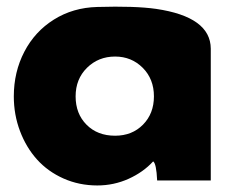

<svg xmlns="http://www.w3.org/2000/svg" viewBox="-20 -549 687 584"><path d="M22 -255.9Q22 -330.1 54 -391.6Q85.9 -453.1 144 -489.5Q202.1 -525.9 275.9 -527.8Q390.1 -531.2 454.6 -522Q620.6 -497.6 621.1 -400.9V0H458Q455.6 -52.2 445.8 -58.1Q416 -25.4 371.1 -5.1Q326.2 15.1 275.9 15.1Q220.7 15.1 173.1 -6.1Q125.5 -27.3 92.5 -64Q59.6 -100.6 40.8 -150.4Q22 -200.2 22 -255.9ZM330.1 -136.2Q381.8 -136.2 415 -169.9Q448.2 -203.6 448.2 -255.9Q448.2 -308.6 414.1 -342.8Q379.9 -377 330.1 -377Q279.3 -377 244.6 -342.8Q210 -308.6 210 -255.9Q210 -203.1 243.2 -169.7Q276.4 -136.2 330.1 -136.2Z"/></svg>

Font: Hussar Preview
Style: Bold
Weight: 700
Foundry: Cannot Into Space Fonts, PlusOne Fonts
Version: Version 2.29RC2 "Millennial"